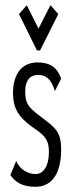

<svg xmlns="http://www.w3.org/2000/svg" viewBox="-20 -708 290 738"><path d="M83 -688 53 -654 122 -514H134L204 -654L174 -688L128 -598ZM116 10C173 10 215 -32 215 -133C215 -204 191 -218 136 -260C87 -297 77 -311 77 -357C77 -389 88 -420 127 -420C158 -420 177 -403 191 -358L215 -406C200 -449 172 -468 124 -468C60 -468 30 -418 30 -350C30 -278 65 -246 121 -208C159 -182 168 -161 168 -123C168 -70 147 -39 117 -39C90 -39 59 -53 42 -89L20 -35C37 -11 62 10 116 10Z"/></svg>

Font: Inconsolata UltraCondensed Thin
Style: Regular
Weight: 100
Width: 1
Monospace: yes
Designer: Raph Levien, Cyreal, Brenton Simpson
Foundry: Raph Levien, Cyreal, Google
Version: Version 3.100